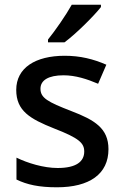

<svg xmlns="http://www.w3.org/2000/svg" viewBox="-20 -786 524 816"><path d="M409 -756V-766H285C260 -721 214 -655 184 -618V-606H254C303 -642 380 -719 409 -756ZM441 -152C441 -241 382 -276 283 -314C182 -353 152 -370 152 -409C152 -445 186 -466 250 -466C301 -466 350 -450 397 -430L432 -511C377 -535 321 -549 255 -549C131 -549 49 -498 49 -404C49 -315 107 -281 210 -240C316 -199 338 -178 338 -142C338 -100 305 -72 225 -72C165 -72 97 -93 50 -116V-23C95 -1 146 10 222 10C360 10 441 -46 441 -152Z"/></svg>

Font: Noto Sans Bassa Vah Medium
Style: Regular
Weight: 500
Designer: Monotype Design Team
Foundry: Monotype Imaging Inc.
Version: Version 2.002